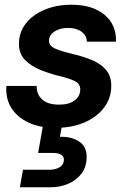

<svg xmlns="http://www.w3.org/2000/svg" viewBox="-20 -528 533 811"><path d="M214 12Q147 12 99 -11Q51 -34 27 -73.5Q3 -113 7 -165H135Q134 -130 158 -108Q182 -86 230 -86Q272 -86 295.5 -104Q319 -122 319 -150Q319 -175 294 -186.5Q269 -198 230 -207Q210 -212 190 -218.5Q170 -225 150 -233Q111 -249 85.5 -275Q60 -301 60 -342Q60 -391 88.5 -428Q117 -465 167.5 -486.5Q218 -508 282 -508Q370 -508 421 -466Q472 -424 470 -352H347Q346 -378 324.5 -394Q303 -410 268 -410Q232 -410 209.5 -394.5Q187 -379 187 -356Q187 -334 213.5 -322.5Q240 -311 283 -301Q331 -290 369 -274Q407 -258 428.5 -232Q450 -206 450 -166Q450 -114 420 -74Q390 -34 337 -11Q284 12 214 12ZM64 263 77 189H189Q213 189 231 179Q249 169 250 147Q250 118 202 118H141L165 -17H245L233 50Q280 48 313 69Q346 90 346 134Q346 177 324 205.5Q302 234 267.5 248.5Q233 263 195 263Z"/></svg>

Font: Rethink Sans
Style: Bold Italic
Weight: 700
Italic angle: -10°
Designer: The Rethink Sans project authors (Hans Thiessen). DM Sans designed by Colophon Foundry.
Foundry: Rethink Communications LLC
Version: Version 1.001